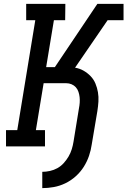

<svg xmlns="http://www.w3.org/2000/svg" viewBox="-20 -755 657 990"><path d="M198 215V131Q217 131 237.5 126.5Q258 122 276 112Q294 102 308.5 86Q323 70 333.5 52Q344 34 350 14.5Q356 -5 359 -24L387 -196Q390 -211 391 -225.5Q392 -240 390.5 -254Q389 -268 384.5 -281.5Q380 -295 371 -305Q362 -315 349 -320.5Q336 -326 321 -326H205L165 -84H212V0H11V-84H69L162 -651H115V-735H317L316 -651H258L218 -409H263L482 -735H617V-651H535L367 -406Q391 -402 411 -390.5Q431 -379 447 -362.5Q463 -346 472 -324.5Q481 -303 485 -279.5Q489 -256 487.5 -231.5Q486 -207 482 -182L453 -10Q449 19 439 48.5Q429 78 412 105Q395 132 370.5 154Q346 176 317 190Q288 204 257.5 209.5Q227 215 198 215Z"/></svg>

Font: Iosevka HT Medium Extended
Style: Italic
Weight: 500
Width: 7
Italic angle: -9°
Monospace: yes
Designer: Belleve Invis
Foundry: Belleve Invis
Version: Version 32.3.0; ttfautohint (v1.8.4)